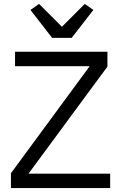

<svg xmlns="http://www.w3.org/2000/svg" viewBox="-20 -963 620 983"><path d="M544 -74V0H36V-76L439 -624H57V-698H530V-622L126 -74ZM347 -769H247L136 -912L180 -943L297 -826L414 -943L458 -912Z"/></svg>

Font: IBM Plex Sans
Style: Regular
Weight: 400
Designer: Mike Abbink, Paul van der Laan, Pieter van Rosmalen
Foundry: Bold Monday
Version: Version 3.201